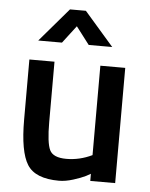

<svg xmlns="http://www.w3.org/2000/svg" viewBox="-53 -775 649 830"><g transform="rotate(5 271.5 -360.0)"><path d="M477 -500V0H369V-31L349 -20Q329 -10 295.5 0.5Q262 11 234 11Q131 11 96 -44.5Q61 -100 61 -239Q61 -239 61 -500H170V-238Q170 -148 185 -117Q200 -86 257.5 -86Q315 -86 369 -112V-500ZM92 -585 217 -731H286L413 -585H311L253 -661L195 -585Z"/></g></svg>

Font: TitilliumWebSemiBold
Style: Bold
Weight: 600
Version: Version 1.001;PS 57.000;hotconv 1.0.70;makeotf.lib2.5.55311